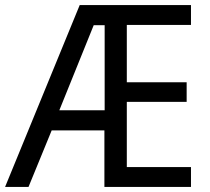

<svg xmlns="http://www.w3.org/2000/svg" viewBox="-21 -734 825 754"><path d="M729 0V-78H477V-334H712V-411H477V-636H729V-714H292L-1 0H91L182 -222H389V0ZM212 -301 347 -635H390V-301Z"/></svg>

Font: Noto Sans Gurmukhi SemiCondensed
Style: Regular
Weight: 400
Width: 4
Designer: Jelle Bosma - Monotype Design Team
Foundry: Monotype Imaging Inc.
Version: Version 2.004